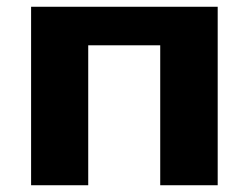

<svg xmlns="http://www.w3.org/2000/svg" viewBox="-20 -548 737 568"><path d="M624 0V-528H72V0H241V-414H454V0Z"/></svg>

Font: Asimov
Style: XWid
Weight: 500
Designer: Google
Version: Version 2.000980; 2014